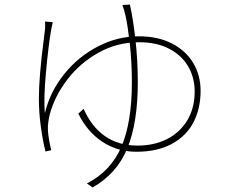

<svg xmlns="http://www.w3.org/2000/svg" viewBox="-20 -781 1017 851"><path d="M207 -650.4Q194.3 -578.1 183.6 -459Q172.9 -339.8 178.7 -279.3Q202.1 -375 264.6 -452.6Q327.1 -530.3 414.1 -575.2Q501 -620.1 594.7 -620.1Q680.7 -620.1 742.7 -587.9Q804.7 -555.7 836.9 -501Q869.1 -446.3 869.1 -378.9Q869.1 -300.8 837.9 -239.7Q806.6 -178.7 742.2 -143.6Q677.7 -108.4 584 -108.4Q501 -108.4 434.1 -152.3Q367.2 -196.3 327.1 -277.3L350.6 -298.8Q385.7 -218.8 445.8 -177.2Q505.9 -135.7 589.8 -135.7Q663.1 -135.7 720.2 -164.6Q777.3 -193.4 810.1 -247.6Q842.8 -301.8 842.8 -376Q842.8 -436.5 814.5 -485.8Q786.1 -535.2 730.5 -564.5Q674.8 -593.8 596.7 -593.8Q500 -593.8 418 -548.3Q335.9 -502.9 279.8 -430.2Q223.6 -357.4 201.2 -276.4Q197.3 -261.7 194.3 -241.2Q191.4 -220.7 192.4 -203.1Q193.4 -184.6 197.8 -159.7Q202.1 -134.8 207 -115.2L181.6 -109.4Q169.9 -155.3 161.1 -218.8Q152.3 -282.2 152.3 -344.7Q152.3 -439.5 173.8 -604.5L179.7 -653.3Q180.7 -670.9 179.7 -685.5L213.9 -682.6Q210.9 -667 207 -650.4ZM590.8 -417Q590.8 -239.3 545.4 -126Q500 -12.7 390.6 49.8L365.2 32.2Q471.7 -22.5 518.1 -130.9Q564.5 -239.3 564.5 -416Q564.5 -506.8 555.2 -587.9Q545.9 -668.9 537.1 -708Q530.3 -738.3 522.5 -758.8L555.7 -760.7Q569.3 -702.1 580.1 -606.9Q590.8 -511.7 590.8 -417Z"/></svg>

Font: Min Sans VF VF
Style: Regular
Weight: 400
Designer: Jinseong-Kim, NotoSansCJK, Nunito
Foundry: Jinseong-Kim
Version: Version 1.420;Glyphs 3.1.2 (3151)